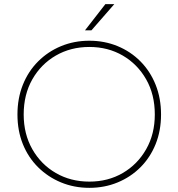

<svg xmlns="http://www.w3.org/2000/svg" viewBox="-20 -894 859 924"><path d="M410 10Q483 10 546 -16Q609 -42 656 -89Q703 -136 729 -200.5Q755 -265 755 -343Q755 -421 729 -486Q703 -551 656 -598.5Q609 -646 546 -672Q483 -698 410 -698Q337 -698 274 -672Q211 -646 163.5 -598.5Q116 -551 90 -486Q64 -421 64 -343Q64 -265 90 -200.5Q116 -136 163.5 -89Q211 -42 274 -16Q337 10 410 10ZM410 -20Q320 -20 248.5 -61.5Q177 -103 135.5 -176Q94 -249 94 -343Q94 -439 135.5 -512Q177 -585 248.5 -626.5Q320 -668 410 -668Q500 -668 571 -626.5Q642 -585 683.5 -512Q725 -439 725 -343Q725 -249 683.5 -176Q642 -103 571 -61.5Q500 -20 410 -20ZM530 -874H487L389 -748Q389 -748 392 -748Q395 -748 400 -748Q405 -748 409.5 -748Q414 -748 417 -748Q420 -748 420 -748Z"/></svg>

Font: Roundo Variable
Style: Regular
Weight: 200
Designer: Shiva Nallaperumal
Foundry: Indian Type Foundry
Version: Version 2.000